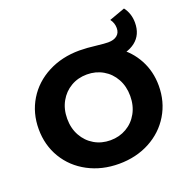

<svg xmlns="http://www.w3.org/2000/svg" viewBox="-149 -1003 1144 1160"><g transform="rotate(-20 422.5 -423.0)"><path d="M36.6 -350Q36.6 -453.7 86.9 -536.5Q137.3 -619.3 227.2 -666.1Q317 -712.9 430 -712.9Q476 -712.9 540.9 -704.9Q588.2 -699.4 610.7 -699.4Q647.9 -699.4 668.3 -716.1Q688.8 -732.7 688.8 -763.2Q688.8 -795.9 668.8 -822.4L770.1 -859Q786.3 -838.3 794.9 -812.3Q803.6 -786.3 803.6 -756.4Q803.6 -679.2 750.6 -637.7Q697.6 -596.2 604 -596.2Q558.4 -596.2 479.3 -606.4Q462.3 -609.6 449.3 -611L658.2 -637.4Q727 -592.2 767.7 -516.8Q808.3 -441.3 808.3 -350Q808.3 -246.3 758.4 -163.5Q708.6 -80.7 620.6 -33.9Q532.6 12.9 422.7 12.9Q312.8 12.9 224.6 -33.9Q136.3 -80.7 86.4 -163.5Q36.6 -246.3 36.6 -350ZM625 -350Q625 -411.9 598.4 -459.8Q571.9 -507.8 525.7 -534.6Q479.6 -561.4 422.7 -561.4Q365.3 -561.4 319.4 -534.6Q273.4 -507.8 246.7 -459.8Q219.9 -411.9 219.9 -350Q219.9 -288.1 246.7 -240.2Q273.4 -192.2 319.4 -165.4Q365.3 -138.6 422.7 -138.6Q479.6 -138.6 525.7 -165.4Q571.9 -192.2 598.4 -240.2Q625 -288.1 625 -350Z"/></g></svg>

Font: iiserrat Thin
Style: Regular
Weight: 100
Designer: Akira Ohta
Foundry: Akira Ohta
Version: Version 1.200;Glyphs 3.3.1 (3343)